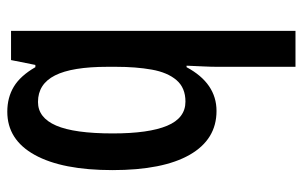

<svg xmlns="http://www.w3.org/2000/svg" viewBox="-168 -632 810 513"><g transform="rotate(90 236.5 -375.0)"><path d="M158 -551Q158 -535 157 -514.5Q156 -494 155 -469H159Q202 -549 276 -549Q352 -549 393 -477.5Q434 -406 434 -271Q434 -137 393.5 -63.5Q353 10 278 10Q240 10 211 -7.5Q182 -25 159 -65H153L140 0H62V-760H158ZM251 -466Q214 -466 193.5 -442Q173 -418 165.5 -376Q158 -334 158 -280V-258Q158 -163 181 -117.5Q204 -72 252 -72Q294 -72 315 -120.5Q336 -169 336 -272Q336 -368 315.5 -417Q295 -466 251 -466Z"/></g></svg>

Font: Noto Sans Lao UI ExtCond Med
Style: Regular
Weight: 500
Width: 2
Designer: Monotype Design Team
Foundry: Monotype Imaging Inc.
Version: Version 2.000; ttfautohint (v1.8.4.7-5d5b)